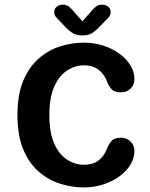

<svg xmlns="http://www.w3.org/2000/svg" viewBox="-20 -812 659 842"><path d="M347.5 10Q296.5 10 245 -6Q193.5 -22 150.8 -58.5Q108 -95 82.2 -156.2Q56.5 -217.5 56.5 -307Q56.5 -397.5 82.2 -458.5Q108 -519.5 150.8 -556.2Q193.5 -593 245 -609Q296.5 -625 347.5 -625Q393.5 -625 433.8 -611.8Q474 -598.5 504.8 -575.8Q535.5 -553 552.5 -524.5Q569.5 -496 569.5 -465.5Q569.5 -439 552.2 -423Q535 -407 511 -407Q482 -407 470.2 -419.8Q458.5 -432.5 451 -450Q445.5 -467 433.5 -484.2Q421.5 -501.5 401 -513.5Q380.5 -525.5 347.5 -525.5Q309.5 -525.5 274.8 -503.2Q240 -481 218.2 -433Q196.5 -385 196.5 -307Q196.5 -229.5 218.2 -181.5Q240 -133.5 274.8 -111.5Q309.5 -89.5 347.5 -89.5Q380.5 -89.5 401 -101.2Q421.5 -113 433.5 -130.5Q445.5 -148 451 -164.5Q458.5 -182 470.2 -195Q482 -208 511 -208Q535 -208 552.2 -191.8Q569.5 -175.5 569.5 -149.5Q569.5 -119 552.2 -90.2Q535 -61.5 504.2 -39Q473.5 -16.5 433.2 -3.2Q393 10 347.5 10ZM454 -733 425 -703.5Q404.5 -680.5 386.5 -668.5Q368.5 -656.5 341.5 -656.5Q314.5 -656.5 296.2 -668.5Q278 -680.5 257.5 -703.5L229 -733Q217.5 -745.5 217.5 -758.5Q217.5 -773 228.2 -782.2Q239 -791.5 256 -791.5Q271 -791.5 281.2 -783.8Q291.5 -776 302 -763.5L341.5 -718.5L381 -763.5Q390.5 -775 401.2 -783.2Q412 -791.5 426.5 -791.5Q444 -791.5 454.8 -782.2Q465.5 -773 465.5 -758.5Q465.5 -753 463 -746.5Q460.5 -740 454 -733Z"/></svg>

Font: Sono Monospace SemiBold
Style: Regular
Weight: 600
Designer: Tyler Finck
Foundry: Tyler Finck
Version: Version 2.112